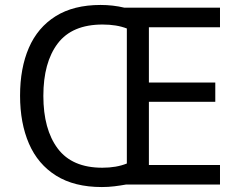

<svg xmlns="http://www.w3.org/2000/svg" viewBox="-20 -745 968 775"><path d="M386 -725Q436 -725 482 -714H868V-635H581V-412H849V-334H581V-79H868V0H488Q466 4 441.5 7Q417 10 391 10Q280 10 206.5 -36Q133 -82 97 -165Q61 -248 61 -359Q61 -470 96.5 -552Q132 -634 204.5 -679.5Q277 -725 386 -725ZM394 -646Q271 -646 213 -569.5Q155 -493 155 -358Q155 -223 213 -145.5Q271 -68 393 -68Q450 -68 492 -85V-630Q451 -646 394 -646Z"/></svg>

Font: Noto Sans Siddham
Style: Regular
Weight: 400
Designer: Monotype Design Team
Foundry: Monotype Imaging Inc.
Version: Version 2.004; ttfautohint (v1.8.4.7-5d5b)